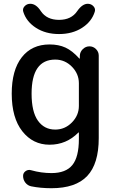

<svg xmlns="http://www.w3.org/2000/svg" viewBox="-20 -765 614 1015"><path d="M272 -450Q147 -450 147 -270Q147 -174 180.5 -127Q214 -80 272 -80Q323 -80 360 -117.5Q397 -155 397 -205V-325Q397 -375 360 -412.5Q323 -450 272 -450ZM242 0Q154 0 98 -71Q42 -142 42 -270Q42 -394 95 -462Q148 -530 242 -530Q290 -530 326 -513.5Q362 -497 399 -456Q400 -455 401 -455Q402 -455 402 -456V-471Q403 -491 418 -505.5Q433 -520 453 -520Q473 -520 487.5 -505.5Q502 -491 502 -471V-35Q502 101 441 165.5Q380 230 252 230Q194 230 145 220Q126 216 114 200.5Q102 185 102 165Q102 149 115.5 139.5Q129 130 145 135Q198 150 252 150Q328 150 362.5 107.5Q397 65 397 -30V-64Q397 -65 396 -65Q395 -65 394 -64Q331 0 242 0ZM388 -706Q415 -745 444 -745Q462 -745 474 -732Q486 -719 481 -703Q465 -651 414 -618Q363 -585 292 -585Q221 -585 170 -618Q119 -651 103 -703Q98 -719 110 -732Q122 -745 140 -745Q171 -745 196 -706Q227 -660 292 -660Q357 -660 388 -706Z"/></svg>

Font: Rounded Mplus 1c Medium
Style: Regular
Weight: 500
Version: Version 1.059.20150529